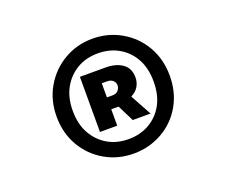

<svg xmlns="http://www.w3.org/2000/svg" viewBox="-77 -832 754 638"><g transform="rotate(-20 300.0 -513.0)"><path d="M299 -310Q244 -310 198.5 -336Q153 -362 126 -408Q99 -454 99 -513Q99 -571 126 -617Q153 -663 198.5 -689.5Q244 -716 299 -716Q354 -716 400 -689.5Q446 -663 472.5 -617Q499 -571 499 -513Q499 -454 472.5 -408Q446 -362 400 -336Q354 -310 299 -310ZM299 -361Q341 -361 373.5 -380Q406 -399 424 -432.5Q442 -466 442 -513Q442 -559 424 -592.5Q406 -626 373.5 -645Q341 -664 299 -664Q257 -664 225 -645Q193 -626 174.5 -592.5Q156 -559 156 -513Q156 -466 174.5 -432.5Q193 -399 225 -380Q257 -361 299 -361ZM217 -416V-611H308Q344 -611 367 -595Q390 -579 390 -546Q390 -529 381.5 -514.5Q373 -500 355 -491L396 -416H333L304 -474H278V-416ZM278 -516H297Q311 -516 318 -524Q325 -532 325 -542Q325 -552 317.5 -559Q310 -566 297 -566H278Z"/></g></svg>

Font: Source Code Pro ExtraBold
Style: Regular
Weight: 800
Monospace: yes
Designer: Paul D. Hunt, Teo Tuominen
Foundry: Adobe Systems Incorporated
Version: Version 1.018;hotconv 1.0.116;makeotfexe 2.5.65601